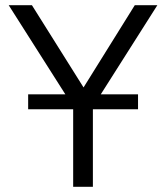

<svg xmlns="http://www.w3.org/2000/svg" viewBox="-20 -720 640 740"><path d="M262 0V-309L13.5 -700H103L302 -383L499.5 -700H586.5L338 -308.5V0ZM88.5 -299V-356.5H512V-299Z"/></svg>

Font: Geologica ExtraLight
Style: Regular
Weight: 200
Designer: Sindre Bremnes, Frode Helland
Foundry: Monokrom Skriftforlag AS
Version: Version 1.010; ttfautohint (v1.8.4.7-5d5b);gftools[0.9.28]